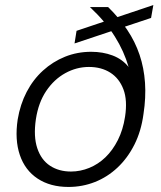

<svg xmlns="http://www.w3.org/2000/svg" viewBox="-20 -728 637 760"><path d="M251 12Q179 12 129 -21Q79 -54 58.5 -114.5Q38 -175 50 -255Q60 -315 85.5 -364Q111 -413 150 -448.5Q189 -484 237.5 -503.5Q286 -523 341 -523Q387 -523 425.5 -508.5Q464 -494 489 -463Q480 -494 466.5 -524Q453 -554 434.5 -583.5Q416 -613 391.5 -642Q367 -671 336 -700H408Q452 -657 483.5 -610Q515 -563 532.5 -511Q550 -459 554 -400.5Q558 -342 548 -277Q539 -209 512 -155.5Q485 -102 445 -64.5Q405 -27 355.5 -7.5Q306 12 251 12ZM261 -49Q298 -49 333.5 -63.5Q369 -78 397.5 -105.5Q426 -133 446.5 -173.5Q467 -214 475 -266Q485 -331 468.5 -374.5Q452 -418 416.5 -440.5Q381 -463 332 -463Q283 -463 238.5 -438.5Q194 -414 163 -368Q132 -322 122 -256Q112 -188 127.5 -141.5Q143 -95 178 -72Q213 -49 261 -49ZM275 -556 283 -606 587 -708 578 -657Z"/></svg>

Font: DM Sans 10pt Light
Style: Italic
Weight: 300
Italic angle: -10°
Version: Version 4.004;gftools[0.9.30]